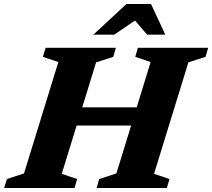

<svg xmlns="http://www.w3.org/2000/svg" viewBox="-48 -936 1056 956"><path d="M235 -311 259.5 -401.5H731L706.5 -311ZM242.5 -627 165.5 -653 179 -698H529L516 -653L430.5 -625.5L259.5 -70.5L336 -44.5L323 0H-27.5L-13.5 -44.5L71.5 -72.5ZM702 -627 625.5 -653 638.5 -698H988.5L975.5 -653L890 -625.5L719 -70.5L796 -44.5L782.5 0H433L446 -44.5L531.5 -72.5ZM417 -763.5 581.5 -916H704L775 -763.5H684.5L612.5 -847.5H644.5L521 -763.5Z"/></svg>

Font: Newsreader 9pt
Style: Bold Italic
Weight: 700
Italic angle: -17°
Designer: Hugues Gentile
Foundry: Production Type
Version: Version 1.003